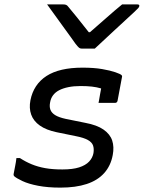

<svg xmlns="http://www.w3.org/2000/svg" viewBox="-20 -849 656 877"><path d="M413 -627Q398 -627 383 -627Q368 -627 353 -627Q346 -627 341 -631Q336 -635 325 -649Q319 -658 304 -678.5Q289 -699 269.5 -726Q250 -753 230.5 -780Q211 -807 195 -829Q214 -829 230 -829Q246 -829 265 -829Q276 -829 281.5 -827Q287 -825 292 -818Q303 -805 331.5 -770Q360 -735 402 -681L362 -702H415L366 -680Q427 -733 466.5 -768Q506 -803 538 -829H607Q611 -829 613 -828Q615 -827 616 -825Q617 -823 616 -820Q615 -816 611 -811.5Q607 -807 591 -792Q577 -779 552 -756Q527 -733 500 -708Q473 -683 449.5 -661Q426 -639 413 -627ZM357 -540Q409 -540 446.5 -533.5Q484 -527 507 -519Q530 -511 535 -506Q537 -504 537.5 -501.5Q538 -499 537 -496L517 -389Q516 -384 513 -381.5Q510 -379 505 -379Q486 -379 467.5 -379Q449 -379 430 -379L432 -389Q434 -404 437 -418Q440 -432 442 -445Q422 -451 399.5 -453.5Q377 -456 348 -456Q317 -456 292.5 -451Q268 -446 250.5 -437Q233 -428 222.5 -414Q212 -400 209 -382Q205 -363 210 -348.5Q215 -334 231.5 -323.5Q248 -313 280 -306L369 -288Q423 -278 453 -257Q483 -236 492.5 -207Q502 -178 495 -141Q486 -92 456 -58.5Q426 -25 376 -8.5Q326 8 256 8Q198 8 154 -0.5Q110 -9 82.5 -22Q55 -35 45 -44Q43 -46 42.5 -48Q42 -50 42 -53Q46 -75 49.5 -92Q53 -109 55 -127H71Q97 -110 125 -98.5Q153 -87 186.5 -81Q220 -75 265 -75Q312 -75 341.5 -84.5Q371 -94 387 -111Q403 -128 407 -150Q410 -170 405 -184.5Q400 -199 381.5 -209.5Q363 -220 327 -227L239 -245Q191 -255 162 -275.5Q133 -296 122.5 -325.5Q112 -355 119 -391Q126 -427 144.5 -455Q163 -483 192.5 -502Q222 -521 263 -530.5Q304 -540 357 -540Z"/></svg>

Font: RecMonoLinear Nerd Font Mono
Style: Italic
Weight: 400
Italic angle: -10°
Monospace: yes
Version: Version 1.085; ttfautohint (v1.8.4.7-5d5b);Nerd Fonts 3.2.1